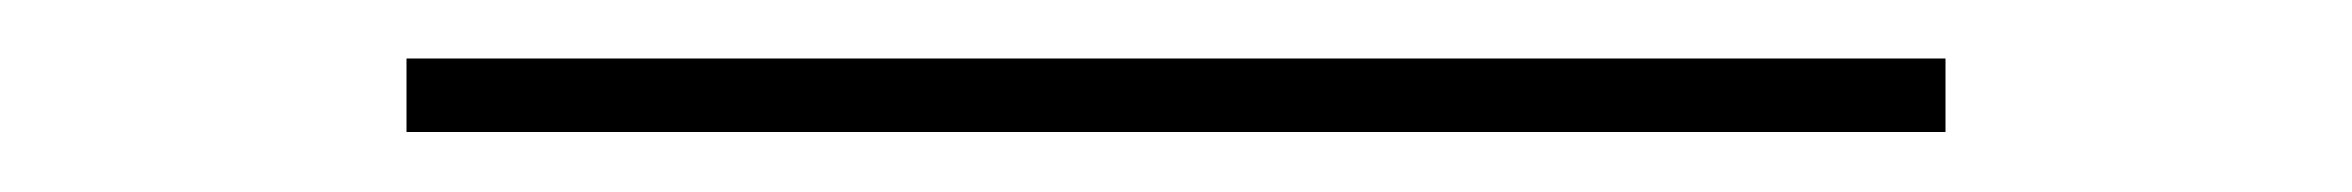

<svg xmlns="http://www.w3.org/2000/svg" viewBox="-20 56 784 64"><path d="M115.5 100H628.5V75.5H115.5Z"/></svg>

Font: Spartan ExtraLight
Style: Regular
Weight: 200
Designer: Matt Bailey, Mirko Velimirovic
Foundry: Matt Bailey
Version: Version 1.003; ttfautohint (v1.8.3)